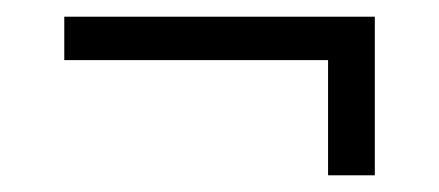

<svg xmlns="http://www.w3.org/2000/svg" viewBox="-20 -358 526 230"><path d="M57 -286V-338H429V-148H373V-286Z"/></svg>

Font: Bricolage Grotesque 48pt ExtraLight
Style: Regular
Weight: 200
Designer: Mathieu Triay
Foundry: Atelier Triay
Version: Version 1.000; ttfautohint (v1.8.4.7-5d5b);gftools[0.9.32]